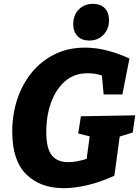

<svg xmlns="http://www.w3.org/2000/svg" viewBox="-20 -970 730 1004"><path d="M313 14Q191 14 117.5 -58Q44 -130 44 -282Q44 -371 70 -450Q96 -529 145.5 -590Q195 -651 265.5 -686Q336 -721 425 -721Q482 -721 540 -706Q598 -691 657 -664L620 -476H522L513 -575Q493 -582 474 -584.5Q455 -587 438 -587Q368 -587 320 -545Q272 -503 247 -433.5Q222 -364 222 -281Q222 -193 251 -157.5Q280 -122 337 -122Q359 -122 382.5 -126.5Q406 -131 433 -139L449 -257L389 -272L403 -362L687 -367L674 -277L606 -256L578 -51Q503 -17 436.5 -1.5Q370 14 313 14ZM447 -758Q407 -758 385 -781.5Q363 -805 363 -844Q363 -891 392 -920.5Q421 -950 466 -950Q505 -950 527.5 -927.5Q550 -905 550 -864Q550 -818 521 -788Q492 -758 447 -758Z"/></svg>

Font: Bitter ExtraBold
Style: Italic
Weight: 800
Italic angle: -9°
Designer: Sol Matas, and Bitter project Authors
Foundry: Sol Matas
Version: Version 2.001